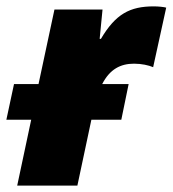

<svg xmlns="http://www.w3.org/2000/svg" viewBox="-43 -583 542 603"><path d="M11 0H200L244 -207H338L361 -319H278C302 -366 336 -383 378 -383C402 -383 424 -378 438 -372L479 -559C473 -561 454 -563 440 -563C365 -563 320 -539 274 -461H270L279 -553H128L78 -319H1L-23 -207H55Z"/></svg>

Font: Noto Sans Black
Style: Italic
Weight: 900
Italic angle: -12°
Designer: Monotype Design Team
Foundry: Monotype Imaging Inc.
Version: Version 2.013